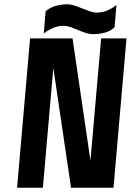

<svg xmlns="http://www.w3.org/2000/svg" viewBox="-20 -880 632 900"><path d="M313 0 230 -562 181 0H60L121 -700H320L404 -127L454 -700H573L512 0ZM194 -828Q218 -847 245 -853.5Q272 -860 292 -860Q310 -860 328.5 -854Q347 -848 365.5 -840.5Q384 -833 401 -827Q418 -821 433 -821Q459 -821 482 -830.5Q505 -840 526 -857L517 -752Q496 -733 470 -726.5Q444 -720 418 -720Q399 -720 381 -726Q363 -732 345.5 -739.5Q328 -747 311 -753Q294 -759 278 -759Q252 -759 227 -748Q202 -737 185 -723Z"/></svg>

Font: Share
Style: Bold Italic
Weight: 700
Designer: Ralph du Carrois
Version: Version 1.002